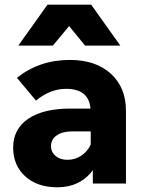

<svg xmlns="http://www.w3.org/2000/svg" viewBox="-20 -781 614 817"><path d="M224 16Q139 16 87.5 -30.5Q36 -77 36 -153Q36 -232 100 -275.5Q164 -319 279 -319H365Q358 -403 261 -403Q194 -403 133 -353L52 -450Q148 -526 277 -526Q387 -526 451.5 -467.5Q516 -409 516 -309V0H375V-57Q350 -22 311.5 -3Q273 16 224 16ZM267 -101Q300 -101 326.5 -119Q353 -137 366 -166V-222H288Q246 -222 221.5 -205Q197 -188 197 -159Q197 -134 216.5 -117.5Q236 -101 267 -101ZM492 -587H342L274 -670L205 -587H58L182 -761H368Z"/></svg>

Font: Wix Madefor Text ExtraBold
Style: Regular
Weight: 800
Designer: Dalton Maag Ltd
Foundry: Dalton Maag Ltd
Version: Version 3.100